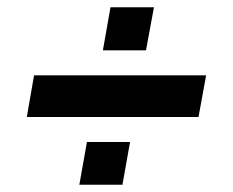

<svg xmlns="http://www.w3.org/2000/svg" viewBox="-20 -525 643 530"><path d="M54 -202 74 -317H549L528 -202ZM199 -15 220 -133H339L318 -15ZM264 -386 285 -505H405L383 -386Z"/></svg>

Font: Archivo SemiCondensed ExtraBold
Style: Italic
Weight: 800
Width: 4
Italic angle: -10°
Designer: Hector Gatti
Foundry: Omnibus-Type
Version: Version 2.001